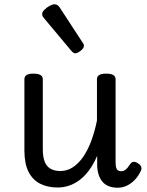

<svg xmlns="http://www.w3.org/2000/svg" viewBox="-20 -859 686 897"><path d="M250 17Q203 17 168 -0.5Q133 -18 113.5 -56Q94 -94 94 -156V-489Q94 -502 104.5 -508.5Q115 -515 136 -515Q158 -515 169 -508.5Q180 -502 180 -489V-161Q180 -127 188.5 -104.5Q197 -82 215.5 -71Q234 -60 262 -60Q294 -60 321 -78Q348 -96 369.5 -127.5Q391 -159 407 -202.5Q423 -246 433 -296V-489Q433 -502 443.5 -508.5Q454 -515 476 -515Q498 -515 509 -508.5Q520 -502 520 -489V-101Q520 -86 522.5 -76.5Q525 -67 531 -63Q537 -59 546 -59Q555 -59 562 -63Q569 -67 576 -75.5Q583 -84 591 -96Q597 -103 606 -103Q615 -103 626 -95Q636 -89 639.5 -79.5Q643 -70 638 -61Q627 -37 610.5 -19.5Q594 -2 573.5 8Q553 18 530 18Q506 18 488.5 11Q471 4 459.5 -9Q448 -22 441.5 -41Q435 -60 434 -84V-131Q417 -92 396.5 -64Q376 -36 352 -18Q328 0 302 8.5Q276 17 250 17ZM331 -610Q327 -610 322.5 -613Q318 -616 312 -623L189 -770Q182 -778 179.5 -782.5Q177 -787 177 -794Q177 -803 187.5 -813.5Q198 -824 211.5 -831.5Q225 -839 235 -839Q249 -839 259 -824L366 -660Q371 -653 371.5 -650Q372 -647 372 -644Q372 -634 357 -622Q342 -610 331 -610Z"/></svg>

Font: Playwrite PE
Style: Regular
Weight: 400
Designer: Veronika Burian, José Scaglione
Foundry: TypeTogether
Version: Version 1.002